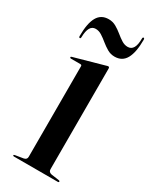

<svg xmlns="http://www.w3.org/2000/svg" viewBox="-160 -635 543 678"><g transform="rotate(30 111.0 -296.0)"><path d="M160 -437V-26Q160 -20 163 -16.5Q166 -13 172.5 -11.5L204 -7Q207 -6.5 208 -5.5Q209 -4.5 209 -3Q209 -2 208 -1Q207 0 205 0H25Q24 0 22.8 -1Q21.5 -2 21.5 -3Q21.5 -4 22.5 -4.8Q23.5 -5.5 26 -6L59.5 -11.5Q66 -13 68.8 -16.5Q71.5 -20 71.5 -25.5V-394.5Q71.5 -397 70.2 -398.5Q69 -400 65.5 -400H26.5Q25 -400.5 24 -401.2Q23 -402 23 -403.5Q23 -405 24 -405.8Q25 -406.5 27 -407L146.5 -440.5Q150.5 -442 152.2 -442.2Q154 -442.5 155.5 -442.5Q158 -442.5 159 -440.8Q160 -439 160 -437ZM156.7 -483Q140.5 -483 126.7 -491Q113 -499 100.6 -509.2Q88.3 -519.5 76.1 -527.2Q64 -535 50.9 -535Q36.5 -535 29.3 -522.2Q22.1 -509.5 21.7 -485Q21.7 -478.5 18.1 -478.5Q14 -478.5 14 -485Q14 -536 28.4 -561.8Q42.8 -587.5 73.9 -587.5Q90.1 -587.5 103.8 -579.8Q117.5 -572 129.9 -561.8Q142.3 -551.5 154.4 -543.8Q166.6 -536 179.6 -536Q194.5 -536 201.7 -548.8Q208.9 -561.5 208.9 -586Q208.9 -592.5 212.5 -592.5Q216.5 -592.5 216.5 -586Q216.5 -535 202.1 -509Q187.7 -483 156.7 -483Z"/></g></svg>

Font: Fraunces 120pt
Style: Regular
Weight: 400
Version: Version 1.000;[b76b70a41]